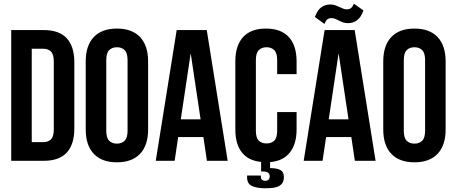

<svg xmlns="http://www.w3.org/2000/svg" viewBox="-20 -861 2437 1028"><path d="M40 -700H214Q297 -700 337.5 -656Q378 -612 378 -527V-173Q378 -88 337.5 -44Q297 0 214 0H40ZM150 -600V-100H212Q238 -100 253 -115Q268 -130 268 -168V-532Q268 -570 253 -585Q238 -600 212 -600Z M549 -161Q549 -123 564.5 -107.5Q580 -92 606 -92Q632 -92 647.5 -107.5Q663 -123 663 -161V-539Q663 -577 647.5 -592.5Q632 -608 606 -608Q580 -608 564.5 -592.5Q549 -577 549 -539ZM439 -532Q439 -617 482 -662.5Q525 -708 606 -708Q687 -708 730 -662.5Q773 -617 773 -532V-168Q773 -83 730 -37.5Q687 8 606 8Q525 8 482 -37.5Q439 -83 439 -168Z M1199 0H1088L1069 -127H934L915 0H814L926 -700H1087ZM948 -222H1054L1001 -576Z M1568 -261V-168Q1568 -90 1532 -44.5Q1496 1 1426 7V39Q1463 39 1481.5 49.5Q1500 60 1500 86Q1500 106 1492.5 118Q1485 130 1471.5 136.5Q1458 143 1439.5 145Q1421 147 1399 147Q1358 147 1330.5 135.5Q1303 124 1303 89V79H1377V87Q1377 98 1384 102.5Q1391 107 1399 107Q1424 107 1424 83Q1424 57 1388 57H1378V6Q1309 -1 1274.5 -45.5Q1240 -90 1240 -168V-532Q1240 -617 1281.5 -662.5Q1323 -708 1404 -708Q1485 -708 1526.5 -662.5Q1568 -617 1568 -532V-464H1464V-539Q1464 -577 1448.5 -592.5Q1433 -608 1407 -608Q1381 -608 1365.5 -592.5Q1350 -577 1350 -539V-161Q1350 -123 1365.5 -108Q1381 -93 1407 -93Q1433 -93 1448.5 -108Q1464 -123 1464 -161V-261Z M1991 0H1880L1861 -127H1726L1707 0H1606L1718 -700H1879ZM1740 -222H1846L1793 -576ZM1837 -811Q1850 -811 1858.5 -817Q1867 -823 1875 -841L1926 -805Q1912 -767 1891 -752Q1870 -737 1844 -737Q1829 -737 1817.5 -741Q1806 -745 1795.5 -750.5Q1785 -756 1775.5 -760Q1766 -764 1755 -764Q1742 -764 1733.5 -758Q1725 -752 1717 -733L1666 -770Q1680 -808 1701 -822.5Q1722 -837 1748 -837Q1763 -837 1774.5 -833Q1786 -829 1796.5 -824Q1807 -819 1816.5 -815Q1826 -811 1837 -811Z M2142 -161Q2142 -123 2157.5 -107.5Q2173 -92 2199 -92Q2225 -92 2240.5 -107.5Q2256 -123 2256 -161V-539Q2256 -577 2240.5 -592.5Q2225 -608 2199 -608Q2173 -608 2157.5 -592.5Q2142 -577 2142 -539ZM2032 -532Q2032 -617 2075 -662.5Q2118 -708 2199 -708Q2280 -708 2323 -662.5Q2366 -617 2366 -532V-168Q2366 -83 2323 -37.5Q2280 8 2199 8Q2118 8 2075 -37.5Q2032 -83 2032 -168Z"/></svg>

Font: SVN-Bebas Neue
Style: Bold
Weight: 700
Designer: Ryoichi Tsunekawa
Foundry: Ryoichi Tsunekawa
Version: Version 1.300; ttfautohint (v1.7.9-c794)